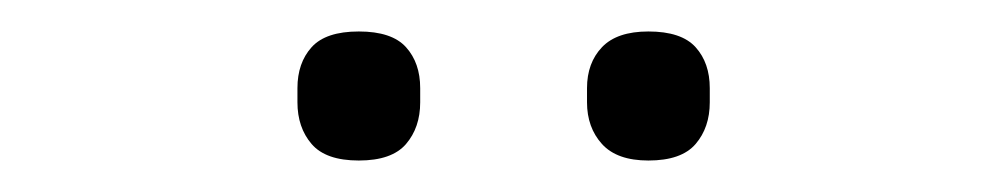

<svg xmlns="http://www.w3.org/2000/svg" viewBox="-20 -729 640 122"><path d="M208 -627Q187 -627 178 -637.5Q169 -648 169 -664V-673Q169 -689 178 -699Q187 -709 208 -709Q229 -709 238 -699Q247 -689 247 -673V-664Q247 -648 238 -637.5Q229 -627 208 -627ZM392 -627Q372 -627 362.5 -637.5Q353 -648 353 -664V-673Q353 -689 362.5 -699Q372 -709 392 -709Q413 -709 422 -699Q431 -689 431 -673V-664Q431 -648 422 -637.5Q413 -627 392 -627Z"/></svg>

Font: IBM Plex Sans Light
Style: Regular
Weight: 300
Designer: Mike Abbink, Paul van der Laan, Pieter van Rosmalen
Foundry: Bold Monday
Version: Version 3.201